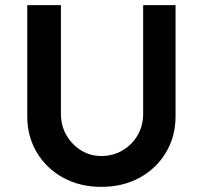

<svg xmlns="http://www.w3.org/2000/svg" viewBox="-20 -721 789 747"><path d="M374 6Q291 6 226 -29.5Q161 -65 123.5 -127.5Q86 -190 86 -269V-701H217V-278Q217 -232 238.5 -195Q260 -158 295.5 -136Q331 -114 374 -114Q420 -114 457 -136Q494 -158 515.5 -195Q537 -232 537 -278V-701H663V-269Q663 -190 625.5 -127.5Q588 -65 523 -29.5Q458 6 374 6Z"/></svg>

Font: Lexend Deca Medium
Style: Regular
Weight: 500
Designer: Bonnie Shaver-Troup, Thomas Jockin
Foundry: Lexend
Version: Version 1.008; ttfautohint (v1.8.4.7-5d5b)